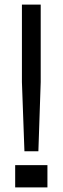

<svg xmlns="http://www.w3.org/2000/svg" viewBox="-20 -820 274 840"><path d="M86.9 -158.2 75.9 -461.1V-800H158.1V-461.1L147.9 -158.2ZM46.4 0V-97.4H187.5V0Z"/></svg>

Font: Big Shoulders Stencil Text Thin
Style: Regular
Weight: 100
Designer: Patric King
Foundry: XO Type Co
Version: Version 2.001